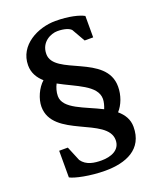

<svg xmlns="http://www.w3.org/2000/svg" viewBox="-176 -973 1007 1210"><g transform="rotate(-20 327.5 -367.5)"><path d="M86.9 -88.4V90.3C116.2 107.4 217.3 129.4 317.9 129.4C456.5 129.4 579.1 80.6 579.1 -70.3C579.1 -120.6 554.7 -158.2 518.6 -189C552.2 -225.6 574.2 -283.7 574.2 -341.3C575.2 -559.6 218.3 -543 219.2 -688.5C219.2 -769.5 290.5 -800.8 333.5 -800.8C379.4 -800.8 412.6 -789.6 425.3 -774.4L475.6 -686.5H532.7V-830.1C502.9 -847.2 434.6 -865.2 343.8 -865.2C226.1 -865.2 86.9 -795.9 86.9 -660.6C86.9 -609.9 110.8 -571.3 146 -540C105.5 -504.4 76.7 -439.5 76.7 -386.7C76.7 -177.2 444.8 -184.6 444.8 -30.3C444.8 37.1 380.9 60.5 318.4 60.5C270 60.5 216.3 53.7 185.5 9.3L145 -88.4ZM196.8 -414.6C196.8 -442.4 205.6 -470.7 216.8 -492.2C323.7 -432.6 458 -394 458 -301.3C458 -282.2 451.2 -257.3 442.9 -237.3C333 -293.5 196.8 -327.6 196.8 -414.6Z"/></g></svg>

Font: Merriweather
Style: Bold
Weight: 700
Designer: Eben Sorkin ( eben@eyebytes.com )
Foundry: Sorkin Type Co.
Version: Version 1.003